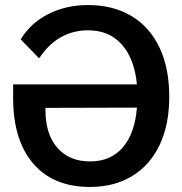

<svg xmlns="http://www.w3.org/2000/svg" viewBox="-20 -730 722 760"><path d="M650 -347Q650 -237 612 -156.5Q574 -76 503 -33Q432 10 336 10Q191 10 111.5 -82.5Q32 -175 32 -342V-396H522Q512 -498 462 -554Q412 -610 329 -610Q268 -610 219 -581.5Q170 -553 135 -499L62 -574Q100 -638 170.5 -674Q241 -710 328 -710Q428 -710 500.5 -666.5Q573 -623 611.5 -541.5Q650 -460 650 -347ZM522 -304 160 -303V-294Q160 -199 207 -145Q254 -91 337 -91Q418 -91 466 -146.5Q514 -202 522 -304Z"/></svg>

Font: Sarabun SemiBold
Style: Regular
Weight: 600
Designer: Suppakit Chalermlarp | Katatrad Co.,Ltd.
Foundry: Cadson Demak Co.,Ltd.
Version: Version 1.000; ttfautohint (v1.6)